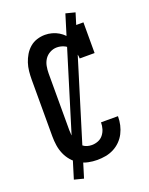

<svg xmlns="http://www.w3.org/2000/svg" viewBox="-164 -900 828 1064"><g transform="rotate(-20 250.0 -368.0)"><path d="M247 8Q221 8 194.5 2.5Q168 -3 144.5 -16.5Q121 -30 103.5 -50.5Q86 -71 75.5 -95.5Q65 -120 61 -146.5Q57 -173 57 -200V-535Q57 -559 59.5 -583.5Q62 -608 69.5 -631Q77 -654 89.5 -675Q102 -696 120.5 -712Q139 -728 162.5 -735.5Q186 -743 211 -743Q231 -743 251.5 -737.5Q272 -732 289.5 -721.5Q307 -711 321.5 -696Q336 -681 347 -663V-735H435V-554H347Q347 -574 339.5 -592.5Q332 -611 318.5 -625.5Q305 -640 286.5 -647.5Q268 -655 248 -655Q227 -655 207.5 -644.5Q188 -634 176.5 -616.5Q165 -599 161 -577.5Q157 -556 157 -535V-200Q157 -186 158.5 -172Q160 -158 164.5 -144.5Q169 -131 176.5 -118.5Q184 -106 195 -97Q206 -88 219.5 -84Q233 -80 247 -80Q266 -80 284 -87Q302 -94 314 -109Q326 -124 331.5 -142.5Q337 -161 337 -180V-181H437V-179Q437 -154 431.5 -129.5Q426 -105 414.5 -82.5Q403 -60 385 -42Q367 -24 344.5 -12.5Q322 -1 297 3.5Q272 8 247 8ZM142 80 87 66 358 -816 413 -802Z"/></g></svg>

Font: Iosevka Curly Slab Semibold
Style: Regular
Weight: 600
Monospace: yes
Designer: Belleve Invis
Foundry: Belleve Invis
Version: Version 22.1.2; ttfautohint (v1.8.4)